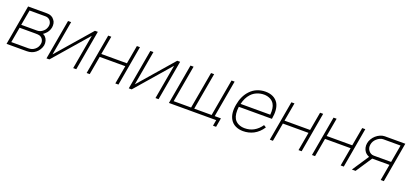

<svg xmlns="http://www.w3.org/2000/svg" viewBox="26 -1517 5408 2541"><g transform="rotate(20 2730.0 -247.0)"><path d="M400 -562.5Q470 -562.5 504 -513.5Q521 -494 526 -467Q531 -440 527 -411.5Q522 -382.5 506.8 -355.2Q491.5 -328 467.5 -308.5Q462 -303 455.8 -298.2Q449.5 -293.5 442.5 -289.5Q456.5 -282.5 465.5 -275.8Q474.5 -269 479 -263.5Q498 -244 506.2 -213.8Q514.5 -183.5 509.5 -152Q503 -120 484.8 -90.2Q466.5 -60.5 439.5 -39.5Q389.5 0 317.5 0H34.5L133.5 -562.5ZM131 -303H354Q401 -303 439.5 -338.5Q456.5 -353 466.2 -372.2Q476 -391.5 480 -411.5Q487 -450 465.5 -482.5Q440.5 -518.5 392.5 -518.5H170ZM85.5 -43.5H325Q352 -43.5 373.5 -50.5Q395 -57.5 414.5 -73Q434.5 -88.5 446.5 -109.8Q458.5 -131 462.5 -155Q466.5 -176 460.8 -195.8Q455 -215.5 442.5 -230Q424 -250 404 -254.5Q385.5 -259.5 347 -259.5H124Z M1016.5 0H973L1058.5 -485.5L637.5 0H597L696 -562.5H739.5L654 -77L1075 -562.5H1115.5Z M1709 -562.5 1610.5 0H1566.5L1612.5 -259.5H1252L1206 0H1162.5L1261.5 -562.5H1305L1259 -303H1619.5L1665.5 -562.5Z M2175.5 0H2132L2217.5 -485.5L1796.5 0H1756L1855 -562.5H1898.5L1813 -77L2234 -562.5H2274.5Z M3038 -43.5 3016 83.5H2972.5L2987 0H2321.5L2420.5 -562.5H2464L2372.5 -43.5H2618L2710 -562.5H2753.5L2662 -43.5H2907L2998.5 -562.5H3042L2950.5 -43.5Z M3605 -155 3638 -134.5Q3589.5 -58 3514 -18.5Q3446 15.5 3368.5 15.5Q3308.5 15.5 3261.2 -7.8Q3214 -31 3188 -75Q3141 -153 3164 -281Q3186 -409.5 3261 -488.5Q3303.5 -534 3358.2 -556Q3413 -578 3473.5 -578Q3534 -578 3580 -556Q3626 -534 3654.5 -488.5Q3699.5 -410 3674.5 -268.5H3208Q3194.5 -162.5 3227.5 -102Q3248.5 -66 3287.8 -47Q3327 -28 3376.5 -28Q3446.5 -28 3503.5 -59.5Q3563 -92.5 3605 -155ZM3217.5 -312.5H3635Q3643.5 -410 3613 -460.5Q3603 -478.5 3588 -492.2Q3573 -506 3554.2 -515.2Q3535.5 -524.5 3513.5 -529.5Q3491.5 -534.5 3468.5 -534.5Q3418.5 -534.5 3371.5 -515.8Q3324.5 -497 3291 -460.5Q3237.5 -402.5 3217.5 -312.5Z M4289 -562.5 4190.5 0H4146.5L4192.5 -259.5H3832L3786 0H3742.5L3841.5 -562.5H3885L3839 -303H4199.5L4245.5 -562.5Z M4882.5 -562.5 4784 0H4740L4786 -259.5H4425.5L4379.5 0H4336L4435 -562.5H4478.5L4432.5 -303H4793L4839 -562.5Z M5303.5 0 5344 -228H5101.5L4950 0H4898L5054.5 -235.5Q5015.5 -251.5 4994 -279Q4976 -303 4969.2 -333.2Q4962.5 -363.5 4968 -395Q4973 -427 4991 -457.2Q5009 -487.5 5034.5 -510.5Q5061.5 -534.5 5094 -548.5Q5126.5 -562.5 5156.5 -562.5H5446L5348 0ZM5351.5 -272 5395 -518.5H5151Q5128.5 -518.5 5105.5 -507.8Q5082.5 -497 5062.5 -479Q5023.5 -444.5 5015 -395Q5006.5 -345.5 5033.5 -310.5Q5047 -292.5 5065.8 -282.2Q5084.5 -272 5107.5 -272Z"/></g></svg>

Font: Russisch Sans ExtraLight
Style: Italic
Weight: 200
Width: 4
Italic angle: -10°
Designer: Michael Sharanda (font) & Cristiano Sobral (main changes)
Foundry: Michael Sharanda
Version: Version 2.00;September 8, 2020;FontCreator 13.0.0.2681 64-bi